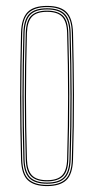

<svg xmlns="http://www.w3.org/2000/svg" viewBox="-20 -625 318 650"><path d="M139.2 5Q95.5 5 74.1 -15Q52.8 -35 51.2 -85Q48.2 -189.2 48.1 -293Q48 -396.8 51.2 -514Q52.8 -563 73.4 -584Q94 -605 139.2 -605Q184.8 -605 205.2 -584Q225.8 -563 227.2 -514Q230 -410.8 230.4 -305.2Q230.8 -199.8 227.2 -85Q225.8 -35 204.4 -15Q183 5 139.2 5ZM139.2 1Q180.8 1 201.4 -18Q222 -37 223.2 -85.2Q226.8 -202 226.5 -305.8Q226.2 -409.5 223.2 -513.8Q222 -562.2 201.5 -581.6Q181 -601 139.2 -601Q97.8 -601 77.1 -581.6Q56.5 -562.2 55.2 -513.8Q52.2 -409.5 52.1 -305.6Q52 -201.8 55.2 -85.2Q56.5 -37 77.1 -18Q97.8 1 139.2 1ZM139.2 -3Q97.8 -3 79.1 -22.1Q60.5 -41.2 59.2 -85.2Q56 -195.8 56 -299.6Q56 -403.5 59.2 -513.8Q60.5 -558.5 79.1 -577.8Q97.8 -597 139.2 -597Q180.8 -597 199.4 -577.8Q218 -558.5 219.2 -513.8Q222.2 -409.5 222.5 -305.5Q222.8 -201.5 219.2 -85.2Q218 -41.2 199.4 -22.1Q180.8 -3 139.2 -3ZM139.2 -7Q178.8 -7 196.4 -25.1Q214 -43.2 215.2 -85.5Q218.5 -196.2 218.5 -300Q218.5 -403.8 215.2 -513.5Q214 -556 196.4 -574.5Q178.8 -593 139.2 -593Q99.8 -593 82.1 -574.5Q64.5 -556 63.2 -513.5Q60.2 -409 60.1 -305.2Q60 -201.5 63.2 -85.5Q64.5 -43.2 82.2 -25.1Q100 -7 139.2 -7ZM139.2 -11Q104 -11 86.2 -27.4Q68.5 -43.8 67.2 -85.5Q64 -196.5 64 -299.9Q64 -403.2 67.2 -513.5Q68.5 -556 86.2 -572.5Q104 -589 139.2 -589Q174.5 -589 192.4 -572.5Q210.2 -556 211.2 -513.5Q214.2 -408.8 214.5 -305.5Q214.8 -202.2 211.2 -85.5Q210.2 -43.8 192.4 -27.4Q174.5 -11 139.2 -11ZM139.2 -15Q174.5 -15 190.4 -31.5Q206.2 -48 207.2 -85.8Q210.5 -197.2 210.5 -299.9Q210.5 -402.5 207.2 -513.5Q206.2 -551.8 190.4 -568.4Q174.5 -585 139.2 -585Q104 -585 88.2 -568.4Q72.5 -551.8 71.2 -513.5Q68 -401.8 68 -298.8Q68 -195.8 71.2 -85.8Q72.5 -48 88.2 -31.5Q104 -15 139.2 -15Z"/></svg>

Font: Big Shoulders Inline Display Thin
Style: Regular
Weight: 100
Designer: Patric King
Foundry: XO Type Co
Version: Version 1.000